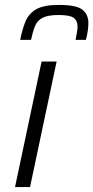

<svg xmlns="http://www.w3.org/2000/svg" viewBox="-20 -760 379 780"><path d="M41 0 149 -510H210L102 0ZM62 -598Q70 -639 83 -671.5Q96 -704 126.5 -722Q157 -740 219 -740Q291 -740 315 -720.5Q339 -701 339 -667Q339 -651 336.5 -634Q334 -617 329 -598H287Q290 -614 292.5 -627.5Q295 -641 295 -653Q295 -676 279.5 -687.5Q264 -699 218 -699Q174 -699 152.5 -687.5Q131 -676 122 -653.5Q113 -631 106 -598Z"/></svg>

Font: Saira Light
Style: Italic
Weight: 300
Italic angle: -12°
Designer: Hector Gatti with collaboration of the Omnibus-Type team
Foundry: Omnibus-Type
Version: Version 1.100; ttfautohint (v1.8.3)